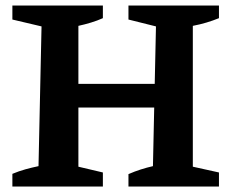

<svg xmlns="http://www.w3.org/2000/svg" viewBox="-20 -678 843 698"><path d="M447 0V-45Q470 -55 492 -62Q514 -69 536 -74L547 -582L447 -607V-658H776V-612Q754 -603 730.5 -596Q707 -589 681 -584V-72L776 -51V0ZM25 0V-46Q49 -56 72.5 -62.5Q96 -69 120 -74L131 -582L25 -607V-658H354V-612Q334 -603 311 -596Q288 -589 265 -584V-72L354 -51V0ZM197 -287V-373H613V-287Z"/></svg>

Font: Piazzolla 24pt
Style: Bold
Weight: 700
Designer: Juan Pablo del Peral
Foundry: Huerta Tipografica
Version: Version 2.005